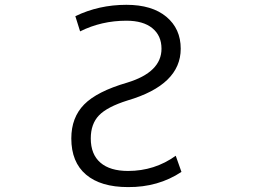

<svg xmlns="http://www.w3.org/2000/svg" viewBox="-20 -760 1040 790"><path d="M500 -674.8Q397.5 -674.8 309.6 -630.9L290 -693.4Q386.7 -740.2 500 -740.2Q605.5 -740.2 664.6 -690.9Q723.6 -641.6 723.6 -559.6Q723.6 -411.1 504.9 -346.7Q420.9 -320.3 387.2 -285.2Q353.5 -250 353.5 -190.4Q353.5 -125 393.1 -90.8Q432.6 -56.6 506.8 -56.6Q616.2 -56.6 703.1 -119.1L726.6 -52.7Q630.9 10.7 506.8 9.8Q394.5 9.8 334 -41.5Q273.4 -92.8 273.4 -190.4Q273.4 -276.4 326.2 -330.1Q378.9 -383.8 502.9 -419.9Q644.5 -462.9 644.5 -559.6Q644.5 -613.3 606.9 -644Q569.3 -674.8 500 -674.8Z"/></svg>

Font: Gen Shin Gothic Monospace Normal
Style: Regular
Weight: 350
Designer: [Source Han Sans]
Ryoko NISHIZUKA  (kana & ideographs); Paul D. Hunt (Latin, Greek & Cyrillic); Wenlong ZHANG  (bopomofo
Version: Version 1.002.20150607